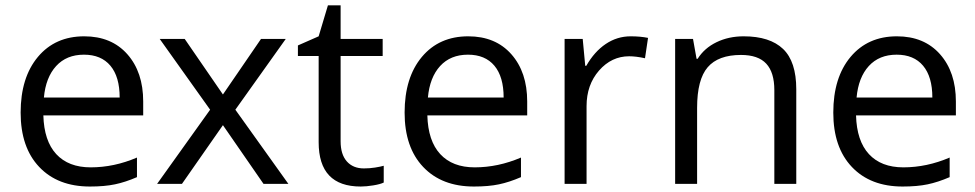

<svg xmlns="http://www.w3.org/2000/svg" viewBox="-20 -679 3602 709"><path d="M312 9.8Q193.4 9.8 124.8 -62.5Q56.2 -134.8 56.2 -263.2Q56.2 -392.6 119.9 -468.8Q183.6 -544.9 291 -544.9Q391.6 -544.9 450.2 -478.8Q508.8 -412.6 508.8 -304.2V-252.9H140.1Q142.6 -158.7 187.7 -109.9Q232.9 -61 314.9 -61Q401.4 -61 485.8 -97.2V-24.9Q442.9 -6.3 404.5 1.7Q366.2 9.8 312 9.8ZM290 -477.1Q225.6 -477.1 187.3 -435.1Q148.9 -393.1 142.1 -318.8H421.9Q421.9 -395.5 387.7 -436.3Q353.5 -477.1 290 -477.1Z M755.9 -273.9 569.8 -535.2H662.1L803.2 -330.1L943.8 -535.2H1035.2L849.1 -273.9L1044.9 0H953.1L803.2 -216.8L651.9 0H560.1Z M1323.7 -57.1Q1345.2 -57.1 1365.2 -60.3Q1385.3 -63.5 1397 -66.9V-4.9Q1383.8 1.5 1358.2 5.6Q1332.5 9.8 1312 9.8Q1156.7 9.8 1156.7 -153.8V-472.2H1080.1V-511.2L1156.7 -544.9L1190.9 -659.2H1237.8V-535.2H1393.1V-472.2H1237.8V-157.2Q1237.8 -108.9 1260.7 -83Q1283.7 -57.1 1323.7 -57.1Z M1730 9.8Q1611.3 9.8 1542.7 -62.5Q1474.1 -134.8 1474.1 -263.2Q1474.1 -392.6 1537.8 -468.8Q1601.6 -544.9 1709 -544.9Q1809.6 -544.9 1868.2 -478.8Q1926.8 -412.6 1926.8 -304.2V-252.9H1558.1Q1560.5 -158.7 1605.7 -109.9Q1650.9 -61 1732.9 -61Q1819.3 -61 1903.8 -97.2V-24.9Q1860.8 -6.3 1822.5 1.7Q1784.2 9.8 1730 9.8ZM1708 -477.1Q1643.6 -477.1 1605.2 -435.1Q1566.9 -393.1 1560.1 -318.8H1839.8Q1839.8 -395.5 1805.7 -436.3Q1771.5 -477.1 1708 -477.1Z M2309.1 -544.9Q2344.7 -544.9 2373 -539.1L2361.8 -463.9Q2328.6 -471.2 2303.2 -471.2Q2238.3 -471.2 2192.1 -418.5Q2146 -365.7 2146 -287.1V0H2064.9V-535.2H2131.8L2141.1 -436H2145Q2174.8 -488.3 2216.8 -516.6Q2258.8 -544.9 2309.1 -544.9Z M2839.4 0V-346.2Q2839.4 -411.6 2809.6 -443.8Q2779.8 -476.1 2716.3 -476.1Q2632.3 -476.1 2593.3 -430.7Q2554.2 -385.3 2554.2 -280.8V0H2473.1V-535.2H2539.1L2552.2 -461.9H2556.2Q2581.1 -501.5 2626 -523.2Q2670.9 -544.9 2726.1 -544.9Q2822.8 -544.9 2871.6 -498.3Q2920.4 -451.7 2920.4 -349.1V0Z M3313 9.8Q3194.3 9.8 3125.7 -62.5Q3057.1 -134.8 3057.1 -263.2Q3057.1 -392.6 3120.8 -468.8Q3184.6 -544.9 3292 -544.9Q3392.6 -544.9 3451.2 -478.8Q3509.8 -412.6 3509.8 -304.2V-252.9H3141.1Q3143.6 -158.7 3188.7 -109.9Q3233.9 -61 3315.9 -61Q3402.3 -61 3486.8 -97.2V-24.9Q3443.8 -6.3 3405.5 1.7Q3367.2 9.8 3313 9.8ZM3291 -477.1Q3226.6 -477.1 3188.2 -435.1Q3149.9 -393.1 3143.1 -318.8H3422.9Q3422.9 -395.5 3388.7 -436.3Q3354.5 -477.1 3291 -477.1Z"/></svg>

Font: f02075841
Style: Regular
Weight: 400
Foundry: Ascender Corporation
Version: Version 1.10